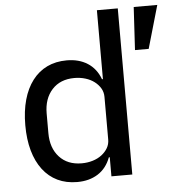

<svg xmlns="http://www.w3.org/2000/svg" viewBox="-53 -790 785 852"><g transform="rotate(-5 339.5 -364.0)"><path d="M410 -85H406Q388 -37 349.5 -12.5Q311 12 257 12Q208 12 169.5 -6.5Q131 -25 104 -60.5Q77 -96 63 -146Q49 -196 49 -259Q49 -322 63 -372Q77 -422 104 -457.5Q131 -493 169.5 -511.5Q208 -530 257 -530Q311 -530 349.5 -505.5Q388 -481 406 -433H410V-740H503V0H410ZM284 -69Q310 -69 333 -76Q356 -83 373 -96Q390 -109 400 -126Q410 -143 410 -164V-354Q410 -375 400 -392Q390 -409 373 -422Q356 -435 333 -442Q310 -449 284 -449Q221 -449 184.5 -409Q148 -369 148 -303V-215Q148 -149 184.5 -109Q221 -69 284 -69ZM624 -549H563L574 -740H679Z"/></g></svg>

Font: IBM Plex Sans Text
Style: Regular
Weight: 450
Designer: Mike Abbink, Paul van der Laan, Pieter van Rosmalen
Foundry: Bold Monday
Version: Version 3.005